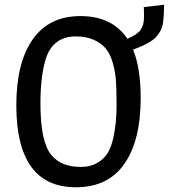

<svg xmlns="http://www.w3.org/2000/svg" viewBox="-20 -780 714 812"><path d="M519 -616Q561 -634 575 -654Q589 -674 589 -707Q589 -740 588 -750L674 -760Q674 -719 669.5 -685Q665 -651 640.5 -624Q616 -597 543 -570Q575 -491 575 -365Q575 -186 506 -87Q437 12 301 12Q49 12 49 -335Q49 -514 118 -613Q187 -712 320.5 -712Q454 -712 519 -616ZM176 -538Q151 -465 151 -342Q151 -182 196 -126Q237 -74 322 -74Q362 -74 390.5 -90.5Q419 -107 434.5 -131.5Q450 -156 459 -196Q473 -258 473 -333Q473 -408 470 -443.5Q467 -479 456.5 -515.5Q446 -552 427.5 -574.5Q409 -597 377 -611.5Q345 -626 299.5 -626Q254 -626 222.5 -603.5Q191 -581 176 -538Z"/></svg>

Font: Magra
Style: Regular
Weight: 400
Designer: Viviana Monsalve
Foundry: Viviana Monsalve
Version: Version 1.001